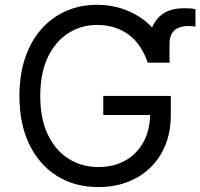

<svg xmlns="http://www.w3.org/2000/svg" viewBox="-20 -757 821 787"><path d="M674.8 -500H585.4L589.4 -576.7Q591.3 -611.8 601.3 -638.9Q611.3 -666 629.2 -684.8Q647 -703.6 672.9 -713.4Q698.7 -723.1 732.9 -723.1Q745.6 -723.1 758.5 -722.7Q771.5 -722.2 781.2 -718.8V-647.9Q775.9 -648.9 768.8 -649.7Q761.7 -650.4 754.4 -650.4Q731.4 -650.4 713.6 -643.8Q695.8 -637.2 685.3 -621.1Q674.8 -605 674.8 -576.7ZM585.4 -500Q573.7 -535.6 554.7 -564.5Q535.6 -593.3 509.5 -613.3Q483.4 -633.3 450.4 -644Q417.5 -654.8 377.9 -654.8Q313.5 -654.8 260.5 -621.3Q207.5 -587.9 176.3 -522.9Q145 -458 145 -363.8Q145 -269.5 176.5 -204.3Q208 -139.2 262 -105.7Q315.9 -72.3 383.3 -72.3Q445.8 -72.3 493.7 -99.1Q541.5 -126 568.4 -175.3Q595.2 -224.6 595.2 -291L622.1 -285.6H403.3V-363.8H680.2V-285.6Q680.2 -195.8 642.1 -129.4Q604 -63 537.1 -26.6Q470.2 9.8 383.3 9.8Q286.6 9.8 213.9 -35.6Q141.1 -81.1 100.3 -164.8Q59.6 -248.5 59.6 -363.8Q59.6 -450.2 82.8 -519Q106 -587.9 148.7 -636.7Q191.4 -685.5 249.8 -711.4Q308.1 -737.3 377.9 -737.3Q435.5 -737.3 485.4 -720Q535.2 -702.6 574.5 -671.4Q613.8 -640.1 639.9 -596.4Q666 -552.7 676.3 -500Z"/></svg>

Font: Sahel VF Regular
Style: Regular
Weight: 400
Foundry: Saber Rastikerdar (saber.rastikerdar@gmail.com)
Version: Version 3.4.0